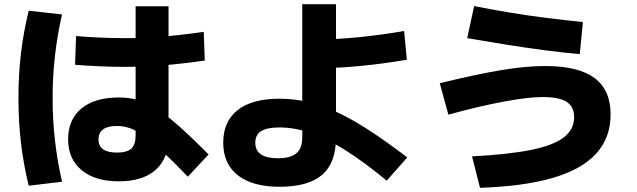

<svg xmlns="http://www.w3.org/2000/svg" viewBox="-20 -828 3040 916"><path d="M547 37Q433 37 369 -16.5Q305 -70 305 -163Q305 -258 368.5 -310.5Q432 -363 547 -363Q594 -363 636.5 -351.5Q679 -340 726 -310Q773 -280 833 -227Q893 -174 975 -91L876 15Q804 -60 753.5 -107Q703 -154 666.5 -180Q630 -206 600 -216.5Q570 -227 538 -227Q450 -227 450 -163Q450 -100 538 -100Q586 -100 606.5 -119Q627 -138 627 -182V-798H784V-173Q784 -72 722.5 -17.5Q661 37 547 37ZM574 -509Q515 -509 450 -512Q385 -515 338 -519L343 -656Q389 -652 452.5 -649Q516 -646 574 -646Q661 -646 750.5 -653Q840 -660 952 -676L957 -539Q844 -523 753 -516Q662 -509 574 -509ZM117 58Q92 -44 80 -146Q68 -248 68 -360Q68 -472 80 -573.5Q92 -675 117 -777L276 -759Q254 -664 242.5 -564.5Q231 -465 231 -360Q231 -255 242.5 -155.5Q254 -56 276 39Z M1313 63Q1185 63 1115 8.5Q1045 -46 1045 -147Q1045 -249 1114 -303Q1183 -357 1313 -357Q1381 -357 1447 -342Q1513 -327 1585 -294Q1657 -261 1739.5 -207.5Q1822 -154 1923 -77L1825 34Q1716 -56 1627 -112Q1538 -168 1461.5 -194Q1385 -220 1313 -220Q1254 -220 1226 -202.5Q1198 -185 1198 -147Q1198 -73 1305 -73Q1366 -73 1394 -96.5Q1422 -120 1422 -172V-808H1583V-172Q1583 -51 1517 6Q1451 63 1313 63ZM1494 -640Q1586 -640 1691.5 -650.5Q1797 -661 1908 -680L1921 -543Q1809 -524 1701.5 -513.5Q1594 -503 1503 -503Z M2232 -82Q2407 -91 2514.5 -113Q2622 -135 2670.5 -173Q2719 -211 2719 -269Q2719 -319 2683.5 -342Q2648 -365 2571 -365Q2534 -365 2487.5 -359.5Q2441 -354 2384.5 -343.5Q2328 -333 2261.5 -317.5Q2195 -302 2119 -281L2078 -431Q2168 -453 2241 -468.5Q2314 -484 2374.5 -494Q2435 -504 2485.5 -508.5Q2536 -513 2580 -513Q2739 -513 2816 -456Q2893 -399 2893 -282Q2893 -171 2824.5 -95.5Q2756 -20 2618 20.5Q2480 61 2270 68ZM2746 -570Q2674 -576 2584.5 -587.5Q2495 -599 2398.5 -614.5Q2302 -630 2209 -646L2242 -799Q2317 -784 2406.5 -769Q2496 -754 2588 -742.5Q2680 -731 2761 -723Z"/></svg>

Font: M PLUS 2 ExtraBold
Style: Regular
Weight: 800
Version: Version 1.001